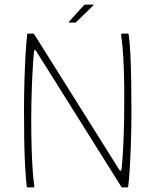

<svg xmlns="http://www.w3.org/2000/svg" viewBox="-20 -820 680 840"><path d="M502 -77Q504 -73 507.5 -73.5Q511 -74 512 -80Q516 -118 519 -176.5Q522 -235 523 -302.5Q524 -370 523.5 -438.5Q523 -507 519.5 -566.5Q516 -626 510 -667Q510 -673 514 -673H539Q541 -673 542 -672Q543 -671 543 -669Q548 -635 550.5 -582Q553 -529 554 -465Q555 -401 555 -333.5Q555 -266 553 -203Q551 -140 548 -88Q545 -36 541 -4Q541 -2 539 -1Q537 0 535 0H515Q511 0 510 -4L138 -597Q137 -601 133.5 -601Q130 -601 129 -596Q125 -558 122 -500Q119 -442 117.5 -373.5Q116 -305 117 -236Q118 -167 121 -107Q124 -47 130 -6Q130 0 126 0H101Q99 0 98 -1Q97 -2 97 -4Q93 -38 90 -91Q87 -144 86 -207.5Q85 -271 85 -338.5Q85 -406 87 -469.5Q89 -533 92 -585Q95 -637 99 -669Q99 -671 100.5 -672Q102 -673 103 -673H126Q128 -673 131 -668ZM308 -721H284Q281 -721 281 -722.5Q281 -724 282 -725L346 -796Q348 -798 350 -799Q352 -800 354 -800H387Q389 -800 389.5 -799Q390 -798 388 -796L314 -724Q313 -723 311.5 -722Q310 -721 308 -721Z"/></svg>

Font: Glory Thin Thin
Style: Regular
Weight: 250
Version: Version 1.011